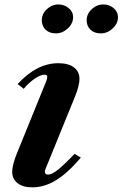

<svg xmlns="http://www.w3.org/2000/svg" viewBox="-20 -812 538 843"><path d="M122 10.5Q80 10.5 56.8 -8Q33.5 -26.5 33.5 -58.5Q33.5 -72 38.8 -92.5Q44 -113 52 -133L183 -455.5Q188 -468 187.5 -476Q187 -484 175.5 -484Q158.5 -484 132.8 -466.8Q107 -449.5 84 -422L57.5 -443Q141.5 -534.5 236 -534.5Q280.5 -534.5 304.8 -516Q329 -497.5 329 -465Q329 -452 324 -431.8Q319 -411.5 310.5 -391L181 -73Q178.5 -66.5 177.8 -63.5Q177 -60.5 177 -58Q177 -45.5 191 -45.5Q207 -45.5 232.8 -65.5Q258.5 -85.5 307.5 -136.5L335 -120Q277.5 -52.5 226.5 -21Q175.5 10.5 122 10.5ZM225 -665.5Q196.5 -665.5 180 -681.8Q163.5 -698 163.5 -723Q163.5 -751 185.8 -771.8Q208 -792.5 236.5 -792.5Q262 -792.5 281.5 -776.5Q301 -760.5 301 -736.5Q301 -709 277.8 -687.2Q254.5 -665.5 225 -665.5ZM422.5 -665.5Q393.5 -665.5 377 -681.8Q360.5 -698 360.5 -723Q360.5 -751 382.8 -771.8Q405 -792.5 434 -792.5Q459.5 -792.5 478.8 -776.5Q498 -760.5 498 -736.5Q498 -709 475 -687.2Q452 -665.5 422.5 -665.5Z"/></svg>

Font: Libre Caslon Text Bold
Style: Italic
Weight: 700
Italic angle: -22.583°
Designer: Pablo Impallari, Rodrigo Fuenzalida, Katja Schimmel
Foundry: Pablo Impallari, Rodrigo Fuenzalida
Version: Version 2.000